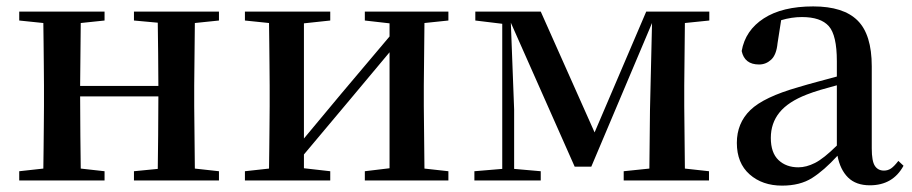

<svg xmlns="http://www.w3.org/2000/svg" viewBox="-20 -563 2845 599"><path d="M397.9 -499V-526.9H663.1V-499L587.9 -491.2L585.9 -295.9V-231.9L587.9 -37.1L663.1 -28.8V0H397.9V-28.8L472.2 -36.1Q472.7 -78.6 473.4 -139.6Q474.1 -200.7 474.1 -262.2H230Q230 -201.2 230.7 -140.1Q231.4 -79.1 231.9 -37.1L306.2 -28.8V0H40V-28.8L115.2 -37.1Q115.7 -64.9 116 -99.9Q116.2 -134.8 116.7 -169.7Q117.2 -204.6 117.2 -231.9V-295.9Q117.2 -323.7 116.7 -358.4Q116.2 -393.1 116 -428Q115.7 -462.9 115.2 -491.2L40 -499V-526.9H306.2V-499L231.9 -491.2L230 -294.9H474.1Q474.1 -340.8 473.4 -395.8Q472.7 -450.7 472.2 -492.2Z M1118.2 -499V-526.9H1378.9V-499L1304.2 -491.2L1302.2 -295.9V-231.9L1304.2 -37.1L1378.9 -28.8V0H1118.2V-28.8L1195.3 -38.1V-399.9L1073.2 -253.9L928.2 -81.1V-38.1L1010.3 -28.8V0H744.1V-28.8L819.3 -37.1Q819.8 -64.9 820.1 -99.9Q820.3 -134.8 820.8 -169.7Q821.3 -204.6 821.3 -231.9V-295.9Q821.3 -323.7 820.8 -358.4Q820.3 -393.1 820.1 -428Q819.8 -462.9 819.3 -491.2L744.1 -499V-526.9H1010.3V-499L928.2 -490.2V-130.9L1044.9 -271L1195.3 -449.2V-490.2Z M1546.9 0H1460V-28.8L1546.9 -36.1V-488.8L1462.9 -499V-526.9H1667L1835 -149.9L1996.1 -526.9H2192.9V-499L2116.7 -491.2L2114.7 -295.9V-231.9L2116.7 -37.1L2191.9 -28.8V0H1925.8V-28.8L2005.9 -37.1L2007.8 -219.2L2014.2 -491.2L1824.7 -43H1772.9L1573.7 -492.2L1584 -221.2V-36.1L1667 -28.8V0Z M2693.8 15.1Q2650.4 15.1 2625.7 -9.3Q2601.1 -33.7 2592.8 -77.1Q2550.8 -31.2 2513.4 -7.6Q2476.1 16.1 2419.9 16.1Q2358.4 16.1 2318.6 -19Q2278.8 -54.2 2278.8 -117.2Q2278.8 -178.7 2320.8 -219.5Q2362.8 -260.3 2470.7 -291Q2498 -299.3 2529.1 -307.6Q2560.1 -315.9 2590.8 -324.2V-372.1Q2590.8 -453.1 2565.7 -481.4Q2540.5 -509.8 2481.9 -509.8Q2449.7 -509.8 2417 -500L2405.8 -428.2Q2402.3 -392.1 2386 -377Q2369.6 -361.8 2348.1 -361.8Q2302.7 -361.8 2293.9 -403.8Q2305.2 -468.3 2362.8 -505.6Q2420.4 -543 2517.1 -543Q2611.3 -543 2655.5 -499Q2699.7 -455.1 2699.7 -356V-100.1Q2699.7 -60.1 2709.5 -45.4Q2719.2 -30.8 2737.8 -30.8Q2750 -30.8 2759.8 -37.4Q2769.5 -43.9 2782.7 -61L2798.8 -45.9Q2765.6 15.1 2693.8 15.1ZM2590.8 -108.9V-296.9Q2564.5 -290 2540 -282.7Q2515.6 -275.4 2497.1 -268.1Q2439 -245.6 2411.9 -212.2Q2384.8 -178.7 2384.8 -132.8Q2384.8 -86.4 2408.7 -63.7Q2432.6 -41 2470.7 -41Q2495.6 -41 2522.7 -54.7Q2549.8 -68.4 2590.8 -108.9Z"/></svg>

Font: Source Han Serif TW SemiBold
Style: Regular
Weight: 600
Designer: Ryoko NISHIZUKA Ë•øÂ°öÊ∂ºÂ≠ê (kana & ideographs); Frank Grie√ühammer (Latin, Greek & Cyrillic); Wenlong ZHANG Âº†ÊñáÈæô 
Foundry: Adobe
Version: Version 2.003;hotconv 1.1.1;makeotfexe 2.6.0